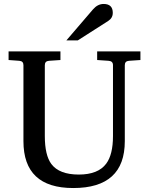

<svg xmlns="http://www.w3.org/2000/svg" viewBox="-20 -928 744 960"><path d="M543.9 -863.8Q543.9 -837.9 521 -823.2L369.1 -726.1H312L444.8 -880.9Q468.3 -908.2 498 -908.2Q543.9 -908.2 543.9 -863.8ZM682.1 -627.9 625 -624Q604 -622.6 604 -602.1V-222.2Q604 12.2 346.2 12.2Q97.2 12.2 97.2 -222.2V-602.1Q97.2 -622.6 76.2 -624L22.9 -627.9V-670.9H282.2V-627.9L225.1 -624Q204.1 -622.6 204.1 -602.1V-248Q204.1 -151.9 236.8 -107.9Q276.4 -55.2 374 -55.2Q470.7 -55.2 511.2 -109.9Q544.9 -155.3 544.9 -248V-602.1Q544.9 -622.6 522.9 -624L465.8 -627.9V-670.9H682.1Z"/></svg>

Font: Ezra SIL SR
Style: Regular
Weight: 400
Designer: Development by SIL's NRSI team. OpenType tables by Ralph Hancock ( hancock@dircon.co.uk ).
Foundry: Development by SIL's NRSI team.
Version: Version 2.51; 2007